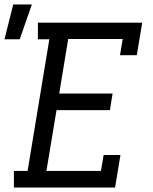

<svg xmlns="http://www.w3.org/2000/svg" viewBox="-64 -836 684 856"><path d="M-2 0V-74H59L156 -661H105V-735H570L546 -590H471L483 -662H240L200 -419H438L426 -345H188L143 -74H386L398 -145H473L449 0ZM-44 -661 -5 -816H78L24 -661Z"/></svg>

Font: Iosevka HT Extended
Style: Italic
Weight: 400
Width: 7
Italic angle: -9°
Monospace: yes
Designer: Belleve Invis
Foundry: Belleve Invis
Version: Version 32.3.0; ttfautohint (v1.8.4)